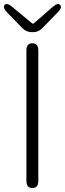

<svg xmlns="http://www.w3.org/2000/svg" viewBox="-27 -947 327 967"><path d="M136 0Q106 0 106 -36V-693Q106 -729 136 -729Q166 -729 166 -693V-36Q166 0 136 0ZM133 -785Q106 -785 87 -804L9 -884Q-15 -909 -4 -922Q8 -935 35 -912L134 -830Q139 -826 144 -830L237 -911Q264 -935 276 -922Q288 -909 263 -884L185 -804Q166 -785 139 -785Z"/></svg>

Font: Resource Han Rounded JP Light
Style: Regular
Weight: 300
Designer: Cyano Hao (round all glyphs); Ryoko NISHIZUKA 西塚涼子 (kana, bopomofo & ideographs); Paul D. Hunt (Latin, Greek & Cyrillic)
Foundry: Cyano Hao
Version: 0.990